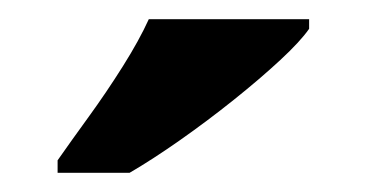

<svg xmlns="http://www.w3.org/2000/svg" viewBox="-20 -786 382 200"><path d="M40 -619Q54 -639 72.5 -664.5Q91 -690 108 -717Q125 -744 135 -766H302V-756Q293 -743 272 -723.5Q251 -704 223.5 -682Q196 -660 167.5 -640Q139 -620 115 -606H40Z"/></svg>

Font: Noto Serif Thai SemiCondensed ExtraBold
Style: Regular
Weight: 800
Width: 4
Designer: Monotype Design Team
Foundry: Monotype Imaging Inc.
Version: Version 2.002; ttfautohint (v1.8.4.7-5d5b)